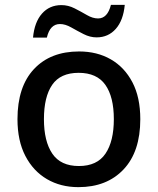

<svg xmlns="http://www.w3.org/2000/svg" viewBox="-20 -761 649 791"><path d="M558 -270Q558 -136 489 -63Q420 10 303 10Q230 10 173.5 -23Q117 -56 84.5 -118.5Q52 -181 52 -270Q52 -404 120 -476.5Q188 -549 306 -549Q380 -549 436.5 -516.5Q493 -484 525.5 -422Q558 -360 558 -270ZM161 -270Q161 -179 195.5 -128Q230 -77 305 -77Q380 -77 414.5 -128Q449 -179 449 -270Q449 -362 414 -411.5Q379 -461 304 -461Q229 -461 195 -411.5Q161 -362 161 -270ZM116 -606Q122 -670 153 -705Q184 -740 233 -740Q261 -740 287.5 -726.5Q314 -713 338 -699Q362 -685 384 -685Q423 -685 437 -741H494Q488 -677 457 -642Q426 -607 378 -607Q351 -607 324.5 -620.5Q298 -634 273.5 -648Q249 -662 227 -662Q186 -662 173 -606Z"/></svg>

Font: Noto Sans Myanmar Medium
Style: Regular
Weight: 500
Designer: Monotype Design Team
Foundry: Monotype Imaging Inc.
Version: Version 2.107; ttfautohint (v1.8.4.7-5d5b)